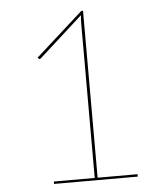

<svg xmlns="http://www.w3.org/2000/svg" viewBox="-51 -750 682 795"><g transform="rotate(-5 290.0 -352.0)"><path d="M141.5 -10H311.5V-658Q311.5 -665 312 -672.2Q312.5 -679.5 313.5 -686.5L132.5 -523Q127.5 -518 122.5 -523L119.5 -527L316.5 -704H323.5V-10H489.5V0H141.5Z"/></g></svg>

Font: Lato Hairline
Style: Regular
Weight: 100
Designer: Lukasz Dziedzic
Foundry: tyPoland Lukasz Dziedzic
Version: Version 2.007; 2014-02-27